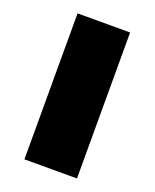

<svg xmlns="http://www.w3.org/2000/svg" viewBox="-109 -613 547 678"><g transform="rotate(20 164.0 -274.0)"><path d="M65 0V-548.5H262.5V0Z"/></g></svg>

Font: Encode Sans Expanded ExtraBold
Style: Regular
Weight: 800
Width: 7
Designer: Multiple Designers
Foundry: Impallari Type
Version: Version 3.000; ttfautohint (v1.8.3) -l 8 -r 50 -G 200 -x 14 